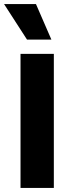

<svg xmlns="http://www.w3.org/2000/svg" viewBox="-31 -925 355 945"><path d="M70 0V-660H234V0ZM102 -730 -11 -905H146L222 -730Z"/></svg>

Font: Bricolage Grotesque 12pt ExtraBold
Style: Regular
Weight: 800
Designer: Mathieu Triay
Foundry: Atelier Triay
Version: Version 1.001; ttfautohint (v1.8.4.7-5d5b);gftools[0.9.33.de